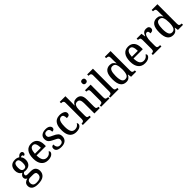

<svg xmlns="http://www.w3.org/2000/svg" viewBox="385 -2492 4462 4462"><g transform="rotate(-45 2615.5 -261.5)"><path d="M215 238Q115 238 64.5 200.5Q14 163 14 95Q14 38 49.5 6.5Q85 -25 133 -33Q112 -42 94 -61.5Q76 -81 76 -114Q76 -145 94 -167.5Q112 -190 144 -210Q103 -227 79 -268Q55 -309 55 -362Q55 -448 100 -497.5Q145 -547 238 -547Q272 -547 300.5 -537.5Q329 -528 347 -515Q361 -531 384.5 -550.5Q408 -570 440 -570Q469 -570 483 -554Q497 -538 497 -517Q497 -495 484.5 -478.5Q472 -462 444 -462Q444 -478 436 -489Q428 -500 412 -500Q400 -500 391 -496.5Q382 -493 374 -488Q392 -467 403.5 -438.5Q415 -410 415 -366Q415 -290 371.5 -240.5Q328 -191 238 -191Q227 -191 211 -192.5Q195 -194 186 -196Q171 -188 159 -172.5Q147 -157 147 -136Q147 -116 160 -106.5Q173 -97 204 -97H307Q393 -97 431 -55Q469 -13 469 51Q469 138 407 188Q345 238 215 238ZM236 -241Q280 -241 297.5 -271.5Q315 -302 315 -365Q315 -430 297 -463Q279 -496 235 -496Q191 -496 172.5 -462Q154 -428 154 -364Q154 -303 173 -272Q192 -241 236 -241ZM218 187Q279 187 315 172Q351 157 366 131Q381 105 381 71Q381 30 358.5 13.5Q336 -3 293 -3H197Q173 -3 151.5 4.5Q130 12 116 32Q102 52 102 90Q102 133 128 160Q154 187 218 187Z M777 10Q670 10 611.5 -62Q553 -134 553 -264Q553 -405 609 -476Q665 -547 767 -547Q861 -547 914.5 -486Q968 -425 968 -306V-261H662Q663 -153 697.5 -103Q732 -53 797 -53Q845 -53 877.5 -76Q910 -99 926 -130Q935 -126 942 -116.5Q949 -107 949 -93Q949 -72 931 -48Q913 -24 874.5 -7Q836 10 777 10ZM859 -316Q859 -395 838.5 -443Q818 -491 768 -491Q719 -491 693 -446Q667 -401 663 -316Z M1214 10Q1134 10 1091.5 -17.5Q1049 -45 1049 -97Q1049 -136 1071 -151Q1093 -166 1116 -166Q1116 -111 1140 -75.5Q1164 -40 1218 -40Q1266 -40 1290.5 -63.5Q1315 -87 1315 -126Q1315 -150 1305 -166.5Q1295 -183 1270.5 -197.5Q1246 -212 1204 -231Q1154 -254 1121.5 -276Q1089 -298 1073.5 -327Q1058 -356 1058 -401Q1058 -472 1107.5 -509Q1157 -546 1238 -546Q1311 -546 1347 -518Q1383 -490 1383 -453Q1383 -425 1364.5 -408.5Q1346 -392 1311 -392Q1311 -443 1289.5 -470Q1268 -497 1227 -497Q1185 -497 1164.5 -476.5Q1144 -456 1144 -422Q1144 -384 1170 -364Q1196 -344 1258 -317Q1331 -286 1366.5 -250.5Q1402 -215 1402 -150Q1402 -73 1351.5 -31.5Q1301 10 1214 10Z M1705 10Q1641 10 1592 -17.5Q1543 -45 1515 -105.5Q1487 -166 1487 -265Q1487 -373 1515.5 -434Q1544 -495 1592.5 -521Q1641 -547 1701 -547Q1773 -547 1821.5 -520Q1870 -493 1870 -444Q1870 -410 1848.5 -393Q1827 -376 1774 -376Q1774 -425 1759.5 -459.5Q1745 -494 1702 -494Q1670 -494 1646 -474Q1622 -454 1609 -404.5Q1596 -355 1596 -266Q1596 -161 1626 -107.5Q1656 -54 1724 -54Q1770 -54 1803 -76Q1836 -98 1852 -131Q1870 -117 1870 -90Q1870 -67 1853 -44Q1836 -21 1799.5 -5.5Q1763 10 1705 10Z M1923 0V-44H1930Q1960 -44 1981.5 -56.5Q2003 -69 2003 -116V-649Q2003 -678 1992.5 -692Q1982 -706 1965.5 -711Q1949 -716 1931 -716H1922V-760H2109V-549Q2109 -521 2107.5 -492.5Q2106 -464 2105 -458H2110Q2129 -497 2162.5 -522Q2196 -547 2249 -547Q2327 -547 2367.5 -500.5Q2408 -454 2408 -351V-116Q2408 -69 2426.5 -56.5Q2445 -44 2476 -44H2479V0H2302V-342Q2302 -407 2281.5 -442.5Q2261 -478 2210 -478Q2157 -478 2133 -433.5Q2109 -389 2109 -318V-111Q2109 -67 2130 -55.5Q2151 -44 2181 -44H2184V0Z M2656 -635Q2630 -635 2612.5 -649.5Q2595 -664 2595 -698Q2595 -733 2612.5 -747Q2630 -761 2656 -761Q2682 -761 2700.5 -747Q2719 -733 2719 -698Q2719 -664 2700.5 -649.5Q2682 -635 2656 -635ZM2523 0V-44H2535Q2566 -44 2587 -56.5Q2608 -69 2608 -113V-423Q2608 -466 2587.5 -479Q2567 -492 2537 -492H2529V-536H2713V-117Q2713 -71 2734 -57.5Q2755 -44 2786 -44H2797V0Z M2824 0V-44H2836Q2867 -44 2887.5 -57.5Q2908 -71 2908 -117V-649Q2908 -678 2897.5 -692Q2887 -706 2870.5 -711Q2854 -716 2836 -716H2824V-760H3014V-117Q3014 -71 3035 -57.5Q3056 -44 3087 -44H3098V0Z M3347 10Q3256 10 3207.5 -56.5Q3159 -123 3159 -267Q3159 -412 3207.5 -479Q3256 -546 3347 -546Q3400 -546 3433 -522.5Q3466 -499 3486 -461H3491Q3489 -485 3488 -514.5Q3487 -544 3487 -570V-649Q3487 -692 3464.5 -704Q3442 -716 3412 -716H3404V-760H3593V-115Q3593 -70 3614 -57Q3635 -44 3667 -44H3675V0H3508L3494 -88H3490Q3469 -43 3435.5 -16.5Q3402 10 3347 10ZM3372 -54Q3437 -54 3462 -108.5Q3487 -163 3487 -267Q3487 -372 3462.5 -427.5Q3438 -483 3371 -483Q3315 -483 3291 -427Q3267 -371 3267 -266Q3267 -160 3291.5 -107Q3316 -54 3372 -54Z M3963 10Q3856 10 3797.5 -62Q3739 -134 3739 -264Q3739 -405 3795 -476Q3851 -547 3953 -547Q4047 -547 4100.5 -486Q4154 -425 4154 -306V-261H3848Q3849 -153 3883.5 -103Q3918 -53 3983 -53Q4031 -53 4063.5 -76Q4096 -99 4112 -130Q4121 -126 4128 -116.5Q4135 -107 4135 -93Q4135 -72 4117 -48Q4099 -24 4060.5 -7Q4022 10 3963 10ZM4045 -316Q4045 -395 4024.5 -443Q4004 -491 3954 -491Q3905 -491 3879 -446Q3853 -401 3849 -316Z M4224 0V-44H4227Q4259 -44 4280 -56.5Q4301 -69 4301 -116V-424Q4301 -468 4280 -480Q4259 -492 4229 -492H4226V-536H4384L4401 -435H4406Q4418 -467 4434 -492Q4450 -517 4474.5 -531.5Q4499 -546 4539 -546Q4589 -546 4613 -525Q4637 -504 4637 -469Q4637 -434 4613.5 -414.5Q4590 -395 4541 -395Q4541 -436 4530.5 -455Q4520 -474 4493 -474Q4470 -474 4453.5 -454.5Q4437 -435 4427 -403.5Q4417 -372 4412.5 -337Q4408 -302 4408 -271V-111Q4408 -67 4429 -55.5Q4450 -44 4479 -44H4505V0Z M4887 10Q4796 10 4747.5 -56.5Q4699 -123 4699 -267Q4699 -412 4747.5 -479Q4796 -546 4887 -546Q4940 -546 4973 -522.5Q5006 -499 5026 -461H5031Q5029 -485 5028 -514.5Q5027 -544 5027 -570V-649Q5027 -692 5004.5 -704Q4982 -716 4952 -716H4944V-760H5133V-115Q5133 -70 5154 -57Q5175 -44 5207 -44H5215V0H5048L5034 -88H5030Q5009 -43 4975.5 -16.5Q4942 10 4887 10ZM4912 -54Q4977 -54 5002 -108.5Q5027 -163 5027 -267Q5027 -372 5002.5 -427.5Q4978 -483 4911 -483Q4855 -483 4831 -427Q4807 -371 4807 -266Q4807 -160 4831.5 -107Q4856 -54 4912 -54Z"/></g></svg>

Font: Noto Serif Georgian SemiCondensed Medium
Style: Regular
Weight: 500
Width: 4
Designer: Monotype Design Team, Akaki Razmadze
Foundry: Google LLC
Version: Version 2.003; ttfautohint (v1.8.4.7-5d5b)